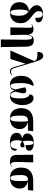

<svg xmlns="http://www.w3.org/2000/svg" viewBox="1718 -2528 1034 4509"><g transform="rotate(90 2234.5 -273.0)"><path d="M271 10C423 10 524 -78 524 -241C524 -357 473 -422 366 -502C283 -564 242 -600 242 -670C242 -731 272 -759 315 -759C379 -759 400 -705 400 -585C463 -585 504 -611 504 -660C504 -711 460 -769 316 -769C193 -769 102 -715 102 -615C102 -547 150 -500 234 -437C110 -419 31 -350 31 -214C31 -71 125 10 271 10ZM274 0C229 0 204 -53 204 -214C204 -346 222 -401 253 -427C324 -367 349 -315 349 -209C349 -52 315 0 274 0Z M906 224H1085L1076 -358C1074 -493 1029 -550 933 -550C869 -550 810 -527 794 -427H791C771 -519 733 -543 660 -543C613 -543 580 -530 542 -499L547 -492C573 -512 586 -517 600 -517C625 -517 633 -496 631 -404L623 0H803L796 -305C793 -427 814 -509 861 -509C903 -509 914 -463 913 -323Z M1163 0H1365L1472 -345H1479L1550 -101C1577 -8 1610 10 1659 10C1693 10 1727 -11 1746 -34L1741 -42C1727 -30 1707 -15 1666 -15C1623 -15 1597 -29 1574 -106L1432 -576C1384 -731 1355 -770 1291 -770C1232 -770 1198 -729 1198 -635C1342 -635 1387 -629 1414 -562Z M1970 10C2051 10 2088 -35 2106 -97C2121 -36 2154 10 2240 10C2379 10 2447 -136 2447 -282C2447 -460 2368 -544 2287 -544C2224 -544 2198 -505 2195 -451C2249 -445 2290 -368 2290 -245C2290 -83 2271 0 2218 0C2191 0 2148 -23 2132 -121C2164 -242 2170 -266 2170 -314C2170 -350 2152 -373 2108 -373C2076 -373 2055 -362 2029 -347C2038 -301 2051 -240 2080 -121C2069 -37 2028 0 1996 0C1953 0 1930 -61 1930 -256C1930 -368 1951 -460 1995 -531L1982 -550C1827 -521 1760 -400 1760 -252C1760 -91 1839 10 1970 10Z M2761 10C2936 10 3011 -98 3011 -225C3011 -327 2947 -384 2842 -412H3046L3062 -536H2822C2640 -536 2519 -447 2519 -254C2519 -90 2606 10 2761 10ZM2765 1C2716 1 2694 -71 2694 -245C2694 -369 2733 -412 2801 -412H2823C2833 -380 2836 -331 2836 -240C2836 -50 2810 1 2765 1Z M3318 10C3470 10 3519 -49 3519 -104C3519 -129 3506 -150 3479 -157C3471 -58 3437 -2 3369 -2C3301 -2 3273 -61 3273 -161C3273 -211 3284 -249 3299 -276C3328 -251 3355 -234 3386 -234C3423 -234 3443 -256 3443 -287C3443 -305 3435 -322 3421 -332C3386 -332 3336 -313 3300 -289C3290 -320 3284 -366 3284 -433C3284 -519 3305 -541 3332 -541C3372 -541 3389 -491 3389 -357C3496 -360 3520 -404 3520 -442C3520 -491 3482 -549 3334 -549C3195 -549 3114 -493 3114 -401C3114 -338 3151 -298 3220 -281V-276C3143 -260 3099 -218 3099 -148C3099 -50 3172 10 3318 10Z M3776 10C3836 10 3874 -17 3894 -34L3889 -42C3871 -28 3854 -16 3833 -16C3782 -16 3782 -109 3783 -166L3793 -536H3614L3617 -160C3617 -43 3664 10 3776 10Z M4157 10C4332 10 4407 -98 4407 -225C4407 -327 4343 -384 4238 -412H4442L4458 -536H4218C4036 -536 3915 -447 3915 -254C3915 -90 4002 10 4157 10ZM4161 1C4112 1 4090 -71 4090 -245C4090 -369 4129 -412 4197 -412H4219C4229 -380 4232 -331 4232 -240C4232 -50 4206 1 4161 1Z"/></g></svg>

Font: Noto Serif Display Condensed Black
Style: Regular
Weight: 900
Width: 3
Designer: Monotype Design Team
Foundry: Monotype Imaging Inc.
Version: Version 2.009